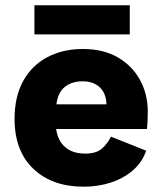

<svg xmlns="http://www.w3.org/2000/svg" viewBox="-20 -695 614 725"><path d="M296 10Q177 10 106 -57.5Q35 -125 35 -246Q35 -330 67.5 -389Q100 -448 158.5 -479Q217 -510 293 -510Q371 -510 425.5 -478Q480 -446 509 -392.5Q538 -339 538 -273Q538 -235 535 -208H192Q198 -164 226 -139.5Q254 -115 302 -115Q344 -115 365.5 -134.5Q387 -154 399 -179L532 -126Q517 -82 481.5 -51.5Q446 -21 398 -5.5Q350 10 296 10ZM193 -301H382Q381 -342 357 -365Q333 -388 292 -388Q252 -388 225.5 -367.5Q199 -347 193 -301ZM470 -675V-565H110V-675Z"/></svg>

Font: Prodigy Sans
Style: Bold
Weight: 700
Designer: Wei Huang
Foundry: Wei Huang
Version: Version 1.003; ttfautohint (v1.8.3)